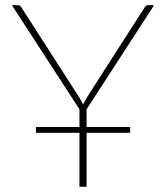

<svg xmlns="http://www.w3.org/2000/svg" viewBox="-20 -723 643 743"><path d="M315 -231.5H483.5V-209H315V0H287.5V-209H119V-231.5H287.5V-300L26 -703H50Q57.5 -703 62 -695.5L284.5 -349.5Q290 -341 294.2 -333.5Q298.5 -326 301.5 -318.5Q305 -326 309.2 -333.5Q313.5 -341 318.5 -349.5L540.5 -695.5Q545.5 -703 552.5 -703H576.5L315 -300Z"/></svg>

Font: Lato 2
Style: Regular
Weight: 200
Designer: Lukasz Dziedzic with Adam Twardoch and Botio Nikoltchev
Foundry: tyPoland Lukasz Dziedzic
Version: Version 2.015; 2015-08-06; http://www.latofonts.com/